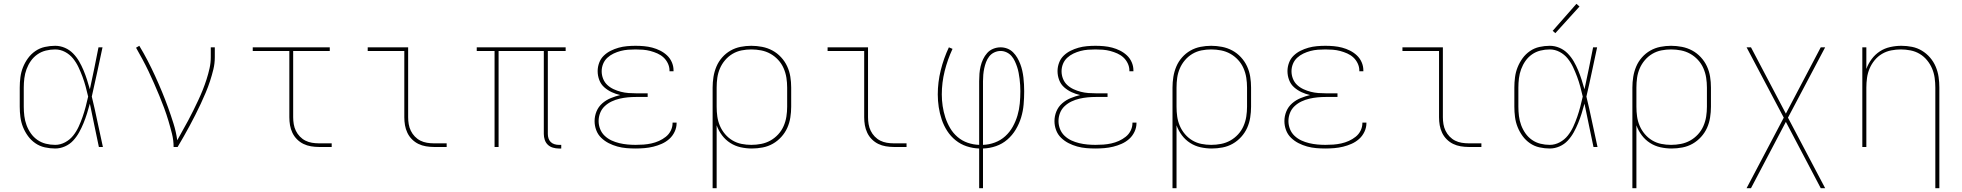

<svg xmlns="http://www.w3.org/2000/svg" viewBox="-20 -767 10240 1002"><path d="M268 8Q241 8 214 2Q187 -4 164.5 -19.5Q142 -35 126 -57Q110 -79 100 -104Q90 -129 86.5 -156Q83 -183 83 -210V-310Q83 -337 86.5 -364Q90 -391 100 -416Q110 -441 126 -463Q142 -485 164.5 -500.5Q187 -516 214 -522Q241 -528 268 -528Q294 -528 318.5 -517.5Q343 -507 361.5 -488Q380 -469 393 -446.5Q406 -424 416 -400Q426 -376 434 -351Q442 -326 449 -301Q461 -355 472 -410Q483 -465 494 -520H515Q501 -456 487.5 -391.5Q474 -327 459 -263Q475 -198 488.5 -132Q502 -66 517 0H496Q484 -56 472.5 -112.5Q461 -169 449 -226Q442 -200 434 -174.5Q426 -149 416 -124.5Q406 -100 393 -76.5Q380 -53 362 -33.5Q344 -14 319 -3Q294 8 268 8ZM268 -11Q295 -11 320 -24.5Q345 -38 362 -59.5Q379 -81 390.5 -106Q402 -131 411 -157Q420 -183 427 -209.5Q434 -236 440 -263Q434 -289 427 -315Q420 -341 410.5 -366.5Q401 -392 389.5 -416.5Q378 -441 361 -462Q344 -483 319.5 -496Q295 -509 268 -509Q243 -509 219 -503Q195 -497 175 -483Q155 -469 141 -449Q127 -429 118.5 -406Q110 -383 107 -358.5Q104 -334 104 -310V-210Q104 -186 107 -161.5Q110 -137 118.5 -114Q127 -91 141 -71Q155 -51 175 -37Q195 -23 219 -17Q243 -11 268 -11Z M886 0Q886 -35 877.5 -69Q869 -103 859 -136.5Q849 -170 837 -202.5Q825 -235 811.5 -267.5Q798 -300 784 -332Q770 -364 755 -395.5Q740 -427 723.5 -457.5Q707 -488 690 -518L707 -528Q730 -490 750.5 -450.5Q771 -411 789.5 -370.5Q808 -330 825 -289Q842 -248 857 -206.5Q872 -165 885.5 -122Q899 -79 905 -35Q919 -61 933.5 -86.5Q948 -112 962 -138Q976 -164 989 -190.5Q1002 -217 1014.5 -243.5Q1027 -270 1038 -297.5Q1049 -325 1058 -353Q1067 -381 1073.5 -410Q1080 -439 1080 -468V-520H1101V-468Q1101 -436 1093.5 -405Q1086 -374 1076 -343.5Q1066 -313 1053.5 -283.5Q1041 -254 1027.5 -225Q1014 -196 999.5 -167.5Q985 -139 970 -111Q955 -83 939 -55Q923 -27 907 0Z M1644 0Q1624 0 1603 -3.5Q1582 -7 1563.5 -16Q1545 -25 1530 -40Q1515 -55 1506 -74Q1497 -93 1493.5 -113.5Q1490 -134 1490 -155V-501H1299V-520H1701V-501H1510V-155Q1510 -137 1513 -119Q1516 -101 1524 -84.5Q1532 -68 1545 -54.5Q1558 -41 1574 -33Q1590 -25 1608 -22Q1626 -19 1644 -19H1711V0Z M2244 0Q2224 0 2203 -3.5Q2182 -7 2163.5 -16Q2145 -25 2130 -40Q2115 -55 2106 -74Q2097 -93 2093.5 -113.5Q2090 -134 2090 -155V-501H1899V-520H2110V-155Q2110 -137 2113 -119Q2116 -101 2124 -84.5Q2132 -68 2145 -54.5Q2158 -41 2174 -33Q2190 -25 2208 -22Q2226 -19 2244 -19H2311V0Z M2896 8Q2881 8 2865.5 3.5Q2850 -1 2839 -11.5Q2828 -22 2823 -37Q2818 -52 2818 -68V-501H2582V0H2561V-501H2468V-520H2932V-501H2839V-68Q2839 -56 2842.5 -45Q2846 -34 2854 -26Q2862 -18 2873.5 -14.5Q2885 -11 2896 -11H2909V8Z M3297 8Q3273 8 3249 6Q3225 4 3201.5 -2.5Q3178 -9 3156.5 -20Q3135 -31 3117.5 -48Q3100 -65 3091.5 -88Q3083 -111 3083 -135Q3083 -161 3093 -185.5Q3103 -210 3123 -227.5Q3143 -245 3167.5 -255Q3192 -265 3217 -271Q3194 -276 3172.5 -286Q3151 -296 3133.5 -311.5Q3116 -327 3107.5 -349.5Q3099 -372 3099 -396Q3099 -418 3107 -439.5Q3115 -461 3131 -476.5Q3147 -492 3167 -502Q3187 -512 3208.5 -518Q3230 -524 3252.5 -526Q3275 -528 3297 -528Q3319 -528 3341 -526Q3363 -524 3384 -518.5Q3405 -513 3425 -503Q3445 -493 3461 -478Q3477 -463 3486 -442.5Q3495 -422 3495 -400Q3495 -398 3495 -397Q3495 -396 3495 -395H3474Q3474 -396 3474 -397Q3474 -398 3474 -399Q3474 -418 3465.5 -436Q3457 -454 3443 -467Q3429 -480 3411 -488Q3393 -496 3374 -501Q3355 -506 3335.5 -507.5Q3316 -509 3297 -509Q3277 -509 3257.5 -507.5Q3238 -506 3219 -501Q3200 -496 3182 -487.5Q3164 -479 3149.5 -465.5Q3135 -452 3127.5 -433.5Q3120 -415 3120 -395Q3120 -375 3127.5 -356Q3135 -337 3149.5 -323.5Q3164 -310 3182.5 -301.5Q3201 -293 3220.5 -288Q3240 -283 3260 -281.5Q3280 -280 3300 -280H3360V-261H3300Q3278 -261 3256.5 -259Q3235 -257 3213.5 -252Q3192 -247 3172 -237.5Q3152 -228 3136 -213Q3120 -198 3112 -177.5Q3104 -157 3104 -135Q3104 -114 3112 -93.5Q3120 -73 3136 -58Q3152 -43 3171.5 -34Q3191 -25 3212 -20Q3233 -15 3254.5 -13Q3276 -11 3297 -11Q3318 -11 3338.5 -12.5Q3359 -14 3379.5 -18.5Q3400 -23 3419 -31.5Q3438 -40 3454.5 -53Q3471 -66 3480.5 -85Q3490 -104 3490 -125Q3490 -125 3490 -125.5Q3490 -126 3490 -127H3511Q3511 -126 3511 -125.5Q3511 -125 3511 -124Q3511 -101 3500.5 -79Q3490 -57 3472.5 -41.5Q3455 -26 3433.5 -16.5Q3412 -7 3389.5 -1.5Q3367 4 3343.5 6Q3320 8 3297 8Z M3699 215V-310Q3699 -338 3703.5 -366Q3708 -394 3719 -420Q3730 -446 3749 -467.5Q3768 -489 3792.5 -503Q3817 -517 3845 -522.5Q3873 -528 3901 -528Q3929 -528 3957.5 -522.5Q3986 -517 4011 -503.5Q4036 -490 4056 -468.5Q4076 -447 4088 -421Q4100 -395 4104.5 -367Q4109 -339 4109 -310V-210Q4109 -182 4104.5 -153.5Q4100 -125 4088.5 -99.5Q4077 -74 4057.5 -52.5Q4038 -31 4013.5 -17Q3989 -3 3960.5 2.5Q3932 8 3904 8Q3874 8 3845 1.5Q3816 -5 3791 -21Q3766 -37 3748 -61Q3730 -85 3720 -113V215ZM3901 -11Q3927 -11 3952.5 -16Q3978 -21 4000.5 -33.5Q4023 -46 4041 -65.5Q4059 -85 4069.5 -109Q4080 -133 4084 -158.5Q4088 -184 4088 -210V-310Q4088 -336 4084 -361.5Q4080 -387 4069.5 -411Q4059 -435 4041 -454.5Q4023 -474 4000.5 -486.5Q3978 -499 3952.5 -504Q3927 -509 3901 -509Q3875 -509 3850 -504Q3825 -499 3803 -486Q3781 -473 3764 -453Q3747 -433 3737 -409.5Q3727 -386 3723.5 -361Q3720 -336 3720 -310V-210Q3720 -184 3723.5 -159Q3727 -134 3737 -110.5Q3747 -87 3764 -67Q3781 -47 3803 -34Q3825 -21 3850 -16Q3875 -11 3901 -11Z M4644 0Q4624 0 4603 -3.5Q4582 -7 4563.5 -16Q4545 -25 4530 -40Q4515 -55 4506 -74Q4497 -93 4493.5 -113.5Q4490 -134 4490 -155V-501H4299V-520H4510V-155Q4510 -137 4513 -119Q4516 -101 4524 -84.5Q4532 -68 4545 -54.5Q4558 -41 4574 -33Q4590 -25 4608 -22Q4626 -19 4644 -19H4711V0Z M5090 215V8Q5057 7 5025 -3.5Q4993 -14 4967 -35Q4941 -56 4923 -84Q4905 -112 4894.5 -143.5Q4884 -175 4879 -208Q4874 -241 4874 -274Q4874 -338 4889.5 -400.5Q4905 -463 4932 -520L4951 -512Q4925 -456 4910 -396Q4895 -336 4895 -274Q4895 -244 4899.5 -213.5Q4904 -183 4913.5 -154Q4923 -125 4938.5 -98.5Q4954 -72 4977.5 -52Q5001 -32 5030 -22Q5059 -12 5090 -11V-343Q5090 -363 5091.5 -382.5Q5093 -402 5097.5 -421Q5102 -440 5110.5 -458Q5119 -476 5132 -490.5Q5145 -505 5163.5 -512.5Q5182 -520 5202 -520Q5220 -520 5237 -513.5Q5254 -507 5267 -494Q5280 -481 5289 -465.5Q5298 -450 5304.5 -433Q5311 -416 5315 -398Q5319 -380 5321 -362.5Q5323 -345 5324 -326.5Q5325 -308 5325 -290Q5325 -256 5322 -221.5Q5319 -187 5309 -154Q5299 -121 5281 -91Q5263 -61 5237 -38.5Q5211 -16 5178 -4.5Q5145 7 5110 8V215ZM5110 -11Q5142 -12 5172.5 -23.5Q5203 -35 5226.5 -56.5Q5250 -78 5265.5 -106Q5281 -134 5290 -164.5Q5299 -195 5302 -227Q5305 -259 5305 -291Q5305 -307 5304 -323Q5303 -339 5301 -355Q5299 -371 5296 -387Q5293 -403 5288 -418Q5283 -433 5276 -448Q5269 -463 5258.5 -475Q5248 -487 5233 -494Q5218 -501 5202 -501Q5185 -501 5169 -493.5Q5153 -486 5142.5 -472.5Q5132 -459 5126 -443Q5120 -427 5116.5 -410.5Q5113 -394 5111.5 -377Q5110 -360 5110 -343Z M5697 8Q5673 8 5649 6Q5625 4 5601.5 -2.5Q5578 -9 5556.5 -20Q5535 -31 5517.5 -48Q5500 -65 5491.5 -88Q5483 -111 5483 -135Q5483 -161 5493 -185.5Q5503 -210 5523 -227.5Q5543 -245 5567.5 -255Q5592 -265 5617 -271Q5594 -276 5572.5 -286Q5551 -296 5533.5 -311.5Q5516 -327 5507.5 -349.5Q5499 -372 5499 -396Q5499 -418 5507 -439.5Q5515 -461 5531 -476.5Q5547 -492 5567 -502Q5587 -512 5608.5 -518Q5630 -524 5652.5 -526Q5675 -528 5697 -528Q5719 -528 5741 -526Q5763 -524 5784 -518.5Q5805 -513 5825 -503Q5845 -493 5861 -478Q5877 -463 5886 -442.5Q5895 -422 5895 -400Q5895 -398 5895 -397Q5895 -396 5895 -395H5874Q5874 -396 5874 -397Q5874 -398 5874 -399Q5874 -418 5865.5 -436Q5857 -454 5843 -467Q5829 -480 5811 -488Q5793 -496 5774 -501Q5755 -506 5735.5 -507.5Q5716 -509 5697 -509Q5677 -509 5657.5 -507.5Q5638 -506 5619 -501Q5600 -496 5582 -487.5Q5564 -479 5549.5 -465.5Q5535 -452 5527.5 -433.5Q5520 -415 5520 -395Q5520 -375 5527.5 -356Q5535 -337 5549.5 -323.5Q5564 -310 5582.5 -301.5Q5601 -293 5620.5 -288Q5640 -283 5660 -281.5Q5680 -280 5700 -280H5760V-261H5700Q5678 -261 5656.5 -259Q5635 -257 5613.5 -252Q5592 -247 5572 -237.5Q5552 -228 5536 -213Q5520 -198 5512 -177.5Q5504 -157 5504 -135Q5504 -114 5512 -93.5Q5520 -73 5536 -58Q5552 -43 5571.5 -34Q5591 -25 5612 -20Q5633 -15 5654.5 -13Q5676 -11 5697 -11Q5718 -11 5738.5 -12.5Q5759 -14 5779.5 -18.5Q5800 -23 5819 -31.5Q5838 -40 5854.5 -53Q5871 -66 5880.5 -85Q5890 -104 5890 -125Q5890 -125 5890 -125.5Q5890 -126 5890 -127H5911Q5911 -126 5911 -125.5Q5911 -125 5911 -124Q5911 -101 5900.5 -79Q5890 -57 5872.5 -41.5Q5855 -26 5833.5 -16.5Q5812 -7 5789.5 -1.5Q5767 4 5743.5 6Q5720 8 5697 8Z M6099 215V-310Q6099 -338 6103.5 -366Q6108 -394 6119 -420Q6130 -446 6149 -467.5Q6168 -489 6192.5 -503Q6217 -517 6245 -522.5Q6273 -528 6301 -528Q6329 -528 6357.5 -522.5Q6386 -517 6411 -503.5Q6436 -490 6456 -468.5Q6476 -447 6488 -421Q6500 -395 6504.5 -367Q6509 -339 6509 -310V-210Q6509 -182 6504.5 -153.5Q6500 -125 6488.5 -99.5Q6477 -74 6457.5 -52.5Q6438 -31 6413.5 -17Q6389 -3 6360.5 2.5Q6332 8 6304 8Q6274 8 6245 1.5Q6216 -5 6191 -21Q6166 -37 6148 -61Q6130 -85 6120 -113V215ZM6301 -11Q6327 -11 6352.5 -16Q6378 -21 6400.5 -33.5Q6423 -46 6441 -65.5Q6459 -85 6469.5 -109Q6480 -133 6484 -158.5Q6488 -184 6488 -210V-310Q6488 -336 6484 -361.5Q6480 -387 6469.5 -411Q6459 -435 6441 -454.5Q6423 -474 6400.5 -486.5Q6378 -499 6352.5 -504Q6327 -509 6301 -509Q6275 -509 6250 -504Q6225 -499 6203 -486Q6181 -473 6164 -453Q6147 -433 6137 -409.5Q6127 -386 6123.5 -361Q6120 -336 6120 -310V-210Q6120 -184 6123.5 -159Q6127 -134 6137 -110.5Q6147 -87 6164 -67Q6181 -47 6203 -34Q6225 -21 6250 -16Q6275 -11 6301 -11Z M6897 8Q6873 8 6849 6Q6825 4 6801.5 -2.5Q6778 -9 6756.5 -20Q6735 -31 6717.5 -48Q6700 -65 6691.5 -88Q6683 -111 6683 -135Q6683 -161 6693 -185.5Q6703 -210 6723 -227.5Q6743 -245 6767.5 -255Q6792 -265 6817 -271Q6794 -276 6772.5 -286Q6751 -296 6733.5 -311.5Q6716 -327 6707.5 -349.5Q6699 -372 6699 -396Q6699 -418 6707 -439.5Q6715 -461 6731 -476.5Q6747 -492 6767 -502Q6787 -512 6808.5 -518Q6830 -524 6852.5 -526Q6875 -528 6897 -528Q6919 -528 6941 -526Q6963 -524 6984 -518.5Q7005 -513 7025 -503Q7045 -493 7061 -478Q7077 -463 7086 -442.5Q7095 -422 7095 -400Q7095 -398 7095 -397Q7095 -396 7095 -395H7074Q7074 -396 7074 -397Q7074 -398 7074 -399Q7074 -418 7065.5 -436Q7057 -454 7043 -467Q7029 -480 7011 -488Q6993 -496 6974 -501Q6955 -506 6935.5 -507.5Q6916 -509 6897 -509Q6877 -509 6857.5 -507.5Q6838 -506 6819 -501Q6800 -496 6782 -487.5Q6764 -479 6749.5 -465.5Q6735 -452 6727.5 -433.5Q6720 -415 6720 -395Q6720 -375 6727.5 -356Q6735 -337 6749.5 -323.5Q6764 -310 6782.5 -301.5Q6801 -293 6820.5 -288Q6840 -283 6860 -281.5Q6880 -280 6900 -280H6960V-261H6900Q6878 -261 6856.5 -259Q6835 -257 6813.5 -252Q6792 -247 6772 -237.5Q6752 -228 6736 -213Q6720 -198 6712 -177.5Q6704 -157 6704 -135Q6704 -114 6712 -93.5Q6720 -73 6736 -58Q6752 -43 6771.5 -34Q6791 -25 6812 -20Q6833 -15 6854.5 -13Q6876 -11 6897 -11Q6918 -11 6938.5 -12.5Q6959 -14 6979.5 -18.5Q7000 -23 7019 -31.5Q7038 -40 7054.5 -53Q7071 -66 7080.5 -85Q7090 -104 7090 -125Q7090 -125 7090 -125.5Q7090 -126 7090 -127H7111Q7111 -126 7111 -125.5Q7111 -125 7111 -124Q7111 -101 7100.5 -79Q7090 -57 7072.5 -41.5Q7055 -26 7033.5 -16.5Q7012 -7 6989.5 -1.5Q6967 4 6943.5 6Q6920 8 6897 8Z M7644 0Q7624 0 7603 -3.5Q7582 -7 7563.5 -16Q7545 -25 7530 -40Q7515 -55 7506 -74Q7497 -93 7493.5 -113.5Q7490 -134 7490 -155V-501H7299V-520H7510V-155Q7510 -137 7513 -119Q7516 -101 7524 -84.5Q7532 -68 7545 -54.5Q7558 -41 7574 -33Q7590 -25 7608 -22Q7626 -19 7644 -19H7711V0Z M8068 8Q8041 8 8014 2Q7987 -4 7964.5 -19.5Q7942 -35 7926 -57Q7910 -79 7900 -104Q7890 -129 7886.5 -156Q7883 -183 7883 -210V-310Q7883 -337 7886.5 -364Q7890 -391 7900 -416Q7910 -441 7926 -463Q7942 -485 7964.5 -500.5Q7987 -516 8014 -522Q8041 -528 8068 -528Q8094 -528 8118.5 -517.5Q8143 -507 8161.5 -488Q8180 -469 8193 -446.5Q8206 -424 8216 -400Q8226 -376 8234 -351Q8242 -326 8249 -301Q8261 -355 8272 -410Q8283 -465 8294 -520H8315Q8301 -456 8287.5 -391.5Q8274 -327 8259 -263Q8275 -198 8288.5 -132Q8302 -66 8317 0H8296Q8284 -56 8272.5 -112.5Q8261 -169 8249 -226Q8242 -200 8234 -174.5Q8226 -149 8216 -124.5Q8206 -100 8193 -76.5Q8180 -53 8162 -33.5Q8144 -14 8119 -3Q8094 8 8068 8ZM8068 -11Q8095 -11 8120 -24.5Q8145 -38 8162 -59.5Q8179 -81 8190.5 -106Q8202 -131 8211 -157Q8220 -183 8227 -209.5Q8234 -236 8240 -263Q8234 -289 8227 -315Q8220 -341 8210.5 -366.5Q8201 -392 8189.5 -416.5Q8178 -441 8161 -462Q8144 -483 8119.5 -496Q8095 -509 8068 -509Q8043 -509 8019 -503Q7995 -497 7975 -483Q7955 -469 7941 -449Q7927 -429 7918.5 -406Q7910 -383 7907 -358.5Q7904 -334 7904 -310V-210Q7904 -186 7907 -161.5Q7910 -137 7918.5 -114Q7927 -91 7941 -71Q7955 -51 7975 -37Q7995 -23 8019 -17Q8043 -11 8068 -11ZM8097 -594 8083 -606 8207 -747 8223 -733Z M8499 215V-310Q8499 -338 8503.5 -366Q8508 -394 8519 -420Q8530 -446 8549 -467.5Q8568 -489 8592.5 -503Q8617 -517 8645 -522.5Q8673 -528 8701 -528Q8729 -528 8757.5 -522.5Q8786 -517 8811 -503.5Q8836 -490 8856 -468.5Q8876 -447 8888 -421Q8900 -395 8904.5 -367Q8909 -339 8909 -310V-210Q8909 -182 8904.5 -153.5Q8900 -125 8888.5 -99.5Q8877 -74 8857.5 -52.5Q8838 -31 8813.5 -17Q8789 -3 8760.5 2.5Q8732 8 8704 8Q8674 8 8645 1.5Q8616 -5 8591 -21Q8566 -37 8548 -61Q8530 -85 8520 -113V215ZM8701 -11Q8727 -11 8752.5 -16Q8778 -21 8800.5 -33.5Q8823 -46 8841 -65.5Q8859 -85 8869.5 -109Q8880 -133 8884 -158.5Q8888 -184 8888 -210V-310Q8888 -336 8884 -361.5Q8880 -387 8869.5 -411Q8859 -435 8841 -454.5Q8823 -474 8800.5 -486.5Q8778 -499 8752.5 -504Q8727 -509 8701 -509Q8675 -509 8650 -504Q8625 -499 8603 -486Q8581 -473 8564 -453Q8547 -433 8537 -409.5Q8527 -386 8523.5 -361Q8520 -336 8520 -310V-210Q8520 -184 8523.5 -159Q8527 -134 8537 -110.5Q8547 -87 8564 -67Q8581 -47 8603 -34Q8625 -21 8650 -16Q8675 -11 8701 -11Z M9095 215 9289 -153 9095 -520H9118L9300 -174L9482 -520H9505L9311 -153L9505 215H9482L9300 -131L9118 215Z M10080 215V-310Q10080 -335 10076.5 -360.5Q10073 -386 10063 -409.5Q10053 -433 10036.5 -453Q10020 -473 9998 -486Q9976 -499 9950.5 -504Q9925 -509 9900 -509Q9875 -509 9849.5 -504Q9824 -499 9802 -486Q9780 -473 9763.5 -453Q9747 -433 9737 -409.5Q9727 -386 9723.5 -360.5Q9720 -335 9720 -310V0H9699V-520H9720V-407Q9730 -435 9748 -459Q9766 -483 9790.5 -499Q9815 -515 9844.5 -521.5Q9874 -528 9903 -528Q9931 -528 9958.5 -522.5Q9986 -517 10010 -502.5Q10034 -488 10052.5 -466.5Q10071 -445 10082 -419Q10093 -393 10097 -365.5Q10101 -338 10101 -310V215Z"/></svg>

Font: Iosevka SS04 Thin Extended
Style: Regular
Weight: 100
Width: 7
Monospace: yes
Designer: Belleve Invis
Foundry: Belleve Invis
Version: Version 19.0.0; ttfautohint (v1.8.4)